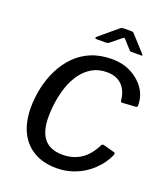

<svg xmlns="http://www.w3.org/2000/svg" viewBox="-170 -1076 1051 1204"><g transform="rotate(20 356.0 -474.0)"><path d="M444 -752Q517 -752 573.5 -722.5Q630 -693 663 -644.5Q696 -596 696 -536Q697 -522 685 -522L595 -516Q585 -516 584 -534Q578 -592 542 -628Q506 -664 442 -664Q386 -664 344 -639.5Q302 -615 272.5 -574Q243 -533 225.5 -482.5Q208 -432 200 -378.5Q192 -325 192 -275Q192 -178 232.5 -130Q273 -82 355 -82Q424 -82 476 -115.5Q528 -149 564 -222Q569 -231 583 -227L656 -207Q664 -205 657 -186Q646 -161 626.5 -133.5Q607 -106 579.5 -80.5Q552 -55 516.5 -34.5Q481 -14 438.5 -2Q396 10 347 10Q259 10 196 -27Q133 -64 100.5 -132Q68 -200 68 -293Q68 -359 82.5 -425.5Q97 -492 126 -550.5Q155 -609 199.5 -655Q244 -701 305 -726.5Q366 -752 444 -752ZM524 -846 479 -896Q472 -904 469 -903.5Q466 -903 456 -895L392 -843Q385 -838 381.5 -837Q378 -836 371 -836H307Q300 -836 299 -840.5Q298 -845 304 -850L422 -949Q429 -955 435 -956.5Q441 -958 450 -958H500Q508 -958 512 -953.5Q516 -949 519 -946L609 -847Q615 -840 614 -838Q613 -836 605 -836H541Q535 -836 531.5 -838.5Q528 -841 524 -846Z"/></g></svg>

Font: Libre Franklin Medium
Style: Italic
Weight: 500
Italic angle: -8°
Designer: Pablo Impallari, Rodrigo Fuenzalida, Nhung Nguyen
Foundry: Impallari Type
Version: Version 3.000